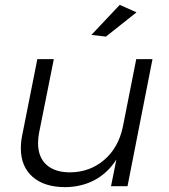

<svg xmlns="http://www.w3.org/2000/svg" viewBox="-20 -768 696 792"><path d="M66 -157Q66 -184 72 -212L134 -524H202L141 -219Q137 -199 137 -177Q137 -120 171.5 -88.5Q206 -57 270 -57Q351 -58 410 -108.5Q469 -159 487 -246L542 -524H609L506 0H438L460 -110Q425 -55 371.5 -26Q318 3 250 4Q163 4 114.5 -38.5Q66 -81 66 -157ZM474 -748 543 -717 417 -617 357 -624Z"/></svg>

Font: Gontserrat Light
Style: Italic
Weight: 300
Italic angle: -11.3°
Designer: Julieta Ulanovsky
Foundry: Julieta Ulanovsky
Version: Version 6.001